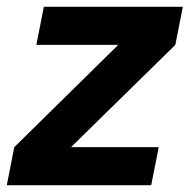

<svg xmlns="http://www.w3.org/2000/svg" viewBox="-31 -545 558 565"><path d="M414 0 436 -112H178L485 -413L507 -525H98L76 -413H317L11 -112L-11 0Z"/></svg>

Font: Braiins Sans
Style: Bold Italic
Weight: 700
Italic angle: -11.31°
Designer: Mike Abbink, Paul van der Laan, Pieter van Rosmalen, Jiri Chlebus, Lubos Buracinsky
Foundry: Bold Monday, Sudetype
Version: Version 1.000;hotconv 1.0.109;makeotfexe 2.5.65596